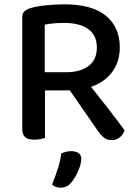

<svg xmlns="http://www.w3.org/2000/svg" viewBox="-20 -640 634 888"><path d="M187 -306H286Q352 -306 390 -335Q428 -364 428 -420Q428 -476 389 -505Q350 -534 275 -534Q252 -534 229 -532Q206 -530 187 -526ZM290 -222H83V-560Q83 -578 92.5 -587Q102 -596 119 -602Q149 -611 192 -615.5Q235 -620 278 -620Q406 -620 470 -567Q534 -514 534 -421Q534 -361 505 -316Q476 -271 422 -246.5Q368 -222 290 -222ZM283 -251 367 -281Q394 -248 422 -212Q450 -176 476.5 -142.5Q503 -109 523.5 -81.5Q544 -54 556 -38Q550 -17 533.5 -4.5Q517 8 498 8Q474 8 460.5 -3.5Q447 -15 433 -34ZM83 -255H188V-2Q181 0 168 3Q155 6 140 6Q110 6 96.5 -5.5Q83 -17 83 -43ZM308 206Q298 218 286 223Q274 228 260 228Q235 228 221 213Q236 176 248 138.5Q260 101 263 70Q274 65 285.5 62Q297 59 310 59Q330 59 343 68Q356 77 356 95Q356 111 348.5 133Q341 155 330 174.5Q319 194 308 206Z"/></svg>

Font: Baloo Bhaijaan 2 Medium
Style: Regular
Weight: 500
Designer: Sanskriti Dholi, Noopur Datye and Ek Type
Foundry: Ek Type
Version: Version 1.701